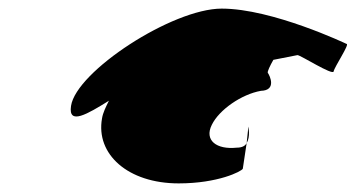

<svg xmlns="http://www.w3.org/2000/svg" viewBox="-20 -720 826 446"><path d="M145 -474C138 -428 183 -455 233 -486C226 -472 219 -458 217 -445C202 -362 277 -294 395 -294C487 -294 541 -322 544 -328L553 -388C550 -381 542 -377 530 -377C483 -372 454 -394 472 -430C489 -465 541 -501 586 -509C623 -510 607 -544 602 -551C601 -554 607 -567 615 -581L671 -592C678 -592 753 -544 755 -554C757 -565 793 -618 785 -618C785 -618 613 -700 495 -700C380 -700 157 -554 145 -474ZM557 -426 553 -388C562 -402 557 -426 557 -426Z"/></svg>

Font: Ampere
Style: SCSuExtIta
Weight: 400
Version: Version 1